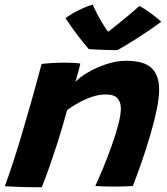

<svg xmlns="http://www.w3.org/2000/svg" viewBox="-26 -788 710 815"><path d="M151.5 6.5Q136 7 114 6.8Q92 6.5 69.5 6Q51.5 5.5 27.5 4.2Q3.5 3 -5.5 2.5Q10 -39.5 27.5 -92.5Q45 -145.5 64.2 -210Q83.5 -274.5 105.2 -351Q127 -427.5 150.5 -516.5Q170 -519 196.8 -520.5Q223.5 -522 249.5 -522Q268.5 -522 285.5 -521.2Q302.5 -520.5 315 -518Q314 -513.5 310.5 -499.2Q307 -485 302.2 -468.5Q297.5 -452 294 -440.5Q311.5 -459.5 346.5 -480.2Q381.5 -501 424.8 -515.5Q468 -530 509 -530Q585 -530 617.2 -499.2Q649.5 -468.5 649.5 -408Q649.5 -372.5 639.2 -322.5Q629 -272.5 612.2 -215.8Q595.5 -159 576 -102.5Q556.5 -46 538 1.5Q527.5 2.5 506 3.2Q484.5 4 460 4Q434.5 4 411.8 3.2Q389 2.5 378.5 1.5Q393 -29.5 411.5 -74.2Q430 -119 447.2 -167Q464.5 -215 475.8 -257.5Q487 -300 487 -326.5Q487 -355 472.5 -371Q458 -387 423 -387Q393.5 -387 363.2 -376.5Q333 -366 306 -351Q279 -336 259 -321Q237.5 -242 216.8 -178.2Q196 -114.5 179.5 -68Q163 -21.5 151.5 6.5ZM565.5 -762.5Q577.5 -757 592.2 -747.2Q607 -737.5 621.2 -726.8Q635.5 -716 645.5 -707.2Q655.5 -698.5 658.5 -695.5Q634 -677.5 606.5 -658.8Q579 -640 552.5 -623.2Q526 -606.5 504.8 -593.8Q483.5 -581 471.5 -575Q454.5 -575 431.2 -575.8Q408 -576.5 386.2 -577.5Q364.5 -578.5 351 -579.5Q326 -608 302 -640Q278 -672 252 -711Q264.5 -720.5 284.5 -732Q304.5 -743.5 326.8 -753.5Q349 -763.5 367.5 -768.5Q375.5 -749.5 385.5 -730.5Q395.5 -711.5 405.2 -695Q415 -678.5 423.2 -666.5Q431.5 -654.5 436.5 -649.5H428.5Q437 -655.5 459.2 -673.5Q481.5 -691.5 510.2 -715Q539 -738.5 565.5 -762.5Z"/></svg>

Font: Grandstander Thin
Style: Bold Italic
Weight: 700
Italic angle: -15°
Version: Version 1.200